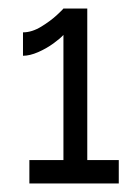

<svg xmlns="http://www.w3.org/2000/svg" viewBox="-20 -831 320 451"><path d="M259 -455V-400H49V-455H129V-749Q122 -741 105.5 -729Q89 -717 69.5 -708.5Q50 -700 34 -700V-755Q55 -755 77 -768.5Q99 -782 114 -796Q129 -810 129 -811H185V-455Z"/></svg>

Font: Raleway Medium
Style: Regular
Weight: 500
Designer: Matt McInerney, Pablo Impallari, Rodrigo Fuenzalida
Foundry: Matt McInerney, Pablo Impallari, Rodrigo Fuenzalida
Version: Version 4.026